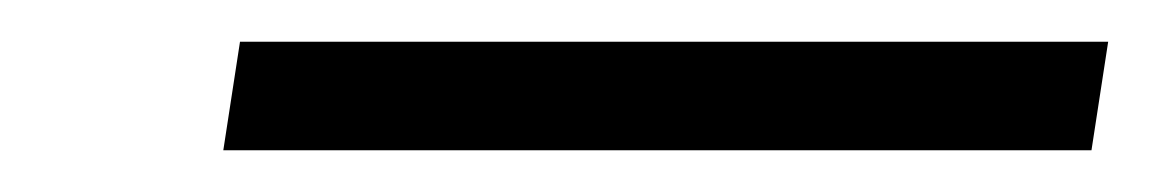

<svg xmlns="http://www.w3.org/2000/svg" viewBox="-20 -326 551 92"><path d="M87 -254H503L511 -306H95Z"/></svg>

Font: Charger Sport
Style: ExLitObl
Weight: 200
Designer: Jasper
Foundry: Cannot Into Space Fonts
Version: Version 1.1